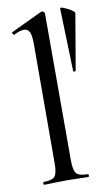

<svg xmlns="http://www.w3.org/2000/svg" viewBox="-84 -770 463 814"><g transform="rotate(-10 147.5 -363.5)"><path d="M38.1 -12.2Q75.2 -12.2 86.7 -25.6Q98.1 -39.1 98.1 -81.1L99.1 -595.2Q99.1 -631.3 92 -646.7Q85 -662.1 67.9 -662.1Q50.8 -662.1 24.9 -648.9H23.9Q20 -648.9 17.6 -654.1Q15.1 -659.2 19 -661.1L151.9 -724.1L157.2 -725.1Q161.1 -725.1 164.6 -721.4Q168 -717.8 168 -714.8V-81.1Q168 -39.1 179.9 -25.6Q191.9 -12.2 229 -12.2Q231.9 -12.2 231.9 -6.1Q231.9 0 229 0Q205.1 0 189.9 -1L132.8 -2L77.1 -1Q63 0 38.1 0Q36.1 0 36.1 -6.1Q36.1 -12.2 38.1 -12.2ZM294.9 -692.9 253.9 -452.1Q252.9 -450.2 248 -450.7Q243.2 -451.2 243.2 -453.1L234.9 -725.1Q234.9 -730 250.5 -723.9Q266.1 -717.8 281 -708.5Q295.9 -699.2 294.9 -692.9Z"/></g></svg>

Font: Cormorant-Medium
Style: Regular
Weight: 500
Designer: Christian Thalmann (Catharsis Fonts)
Version: Version 3.000